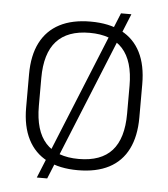

<svg xmlns="http://www.w3.org/2000/svg" viewBox="-56 -809 806 919"><g transform="rotate(5 347.0 -350.0)"><path d="M347 7Q259 7 198.5 -24.5Q138 -56 106.5 -118Q75 -180 75 -270V-430Q75 -521 106.5 -582.5Q138 -644 198.5 -675.5Q259 -707 347 -707Q436 -707 496.5 -675.5Q557 -644 588 -582.5Q619 -521 619 -430V-270Q619 -180 588 -118Q557 -56 496.5 -24.5Q436 7 347 7ZM347 -47Q454 -47 506.5 -105.5Q559 -164 559 -283V-417Q559 -536 506 -594.5Q453 -653 347 -653Q241 -653 188 -594.5Q135 -536 135 -417V-283Q135 -164 188 -105.5Q241 -47 347 -47ZM538 -759 205 59H155L488 -759Z"/></g></svg>

Font: Pathway Extreme 8pt Thin
Style: Regular
Weight: 100
Designer: Eduardo Rodriguez Tunni
Foundry: Eduardo Rodriguez Tunni
Version: Version 1.000